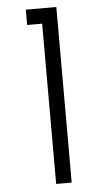

<svg xmlns="http://www.w3.org/2000/svg" viewBox="-54 -784 415 817"><g transform="rotate(-5 153.5 -375.0)"><path d="M152.3 0V-684.5H88.2V-750H218.6V0Z"/></g></svg>

Font: Spartan
Style: Regular
Weight: 400
Designer: Matt Bailey, Mirko Velimirovic
Foundry: Matt Bailey
Version: Version 1.005